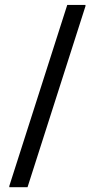

<svg xmlns="http://www.w3.org/2000/svg" viewBox="-20 -687 390 790"><path d="M93.3 83.3 331.7 -661.7V-666.7H256.7L18.3 78.3V83.3Z"/></svg>

Font: Familjen Grotesk
Style: Regular
Weight: 400
Designer: Anders Wikstroem, Jonas Baeckman, Matilda Gysing, Kristian Moeller
Foundry: Familjen STHLM AB
Version: Version 2.000